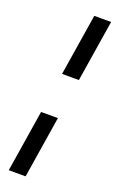

<svg xmlns="http://www.w3.org/2000/svg" viewBox="-169 -750 606 975"><g transform="rotate(20 134.0 -262.5)"><path d="M107 -372 160 -705H251L198 -372ZM20 180 73 -154H164L111 180Z"/></g></svg>

Font: Mulish Medium
Style: Italic
Weight: 500
Italic angle: -9°
Designer: Vernon Adams
Foundry: Vernon Adams
Version: Version 3.603; ttfautohint (v1.8.3)